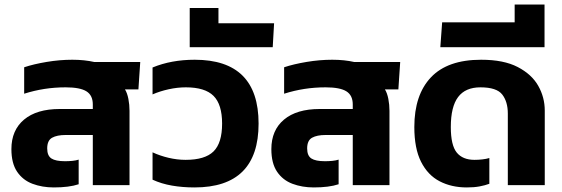

<svg xmlns="http://www.w3.org/2000/svg" viewBox="-20 -812 2463 842"><path d="M216 10Q165 10 122.5 -6Q80 -22 55 -59Q30 -96 30 -158Q30 -241 85.5 -287.5Q141 -334 242 -334H387V-354Q387 -394 359 -411.5Q331 -429 268 -429Q220 -429 175 -422Q130 -415 86 -401V-517Q128 -531 185 -540.5Q242 -550 297 -550Q324 -550 348 -547.5Q372 -545 394 -540H595L587 -420H528Q538 -404 543 -378.5Q548 -353 548 -326V0H387V-220H268Q230 -220 208.5 -208Q187 -196 187 -161Q187 -129 205.5 -117Q224 -105 265 -105Q281 -105 297 -106.5Q313 -108 325 -112V-4Q283 10 216 10Z M833 10Q781 10 734.5 2Q688 -6 649 -24V-144Q681 -129 719 -120Q757 -111 794 -111Q879 -111 916.5 -148Q954 -185 954 -270Q954 -354 916.5 -391.5Q879 -429 795 -429Q758 -429 719.5 -420.5Q681 -412 649 -398V-516Q731 -550 834 -550Q1114 -550 1114 -270Q1114 10 833 10Z M812 -605V-777H938V-710H1182L1176 -605Z M1356 10Q1305 10 1262.5 -6Q1220 -22 1195 -59Q1170 -96 1170 -158Q1170 -241 1225.5 -287.5Q1281 -334 1382 -334H1527V-354Q1527 -394 1499 -411.5Q1471 -429 1408 -429Q1360 -429 1315 -422Q1270 -415 1226 -401V-517Q1268 -531 1325 -540.5Q1382 -550 1437 -550Q1464 -550 1488 -547.5Q1512 -545 1534 -540H1735L1727 -420H1668Q1678 -404 1683 -378.5Q1688 -353 1688 -326V0H1527V-220H1408Q1370 -220 1348.5 -208Q1327 -196 1327 -161Q1327 -129 1345.5 -117Q1364 -105 1405 -105Q1421 -105 1437 -106.5Q1453 -108 1465 -112V-4Q1423 10 1356 10Z M2027 10Q1960 10 1908 -17Q1856 -44 1826.5 -102.5Q1797 -161 1797 -255Q1797 -396 1870 -473Q1943 -550 2090 -550Q2189 -550 2250.5 -518Q2312 -486 2340.5 -435.5Q2369 -385 2369 -327V0H2207V-314Q2207 -366 2182.5 -397.5Q2158 -429 2087 -429Q2021 -429 1989 -386.5Q1957 -344 1957 -255Q1957 -175 1983 -143Q2009 -111 2061 -111Q2078 -111 2095.5 -113Q2113 -115 2126 -119V-6Q2107 1 2083 5.5Q2059 10 2027 10Z M1911 -605 1919 -714H2237V-792H2368V-605Z"/></svg>

Font: Kanit SemiBold
Style: Regular
Weight: 600
Designer: Katatrad Team
Foundry: CadsonDemak
Version: Version 2.000; ttfautohint (v1.8.3)